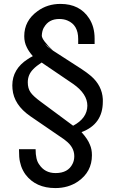

<svg xmlns="http://www.w3.org/2000/svg" viewBox="-20 -749 596 982"><path d="M463.9 -523.9H379.9V-533.2V-549.8Q379.9 -621.1 325.2 -644Q307.1 -651.9 283.2 -651.9Q229 -651.9 205.1 -608.9L204.1 -607.9Q194.8 -590.8 193.8 -566.9Q193.8 -544.9 251 -490.2L209 -524.9Q214.8 -518.1 224.1 -509.8L251 -490.2L397 -396Q425.8 -377 445.8 -359.9Q502 -311 505.9 -242.2V-229Q505.9 -113.8 397 -73.2Q429.2 -37.1 439.9 -8.8Q450.2 14.2 450.2 44.9Q450.2 129.9 378.9 179.2Q329.1 212.9 263.2 212.9Q163.1 212.9 110.8 144Q96.2 124 87.9 100.1L82 78.1Q77.1 59.1 77.1 14.2H162.1Q162.1 67.9 180.2 91.8Q209 136.2 264.2 136.2Q328.1 136.2 351.1 88.9Q359.9 71.8 359.9 49.8Q359.9 3.9 315.9 -29.8L305.2 -38.1L134.8 -154.8Q50.8 -212.9 43.9 -293.9Q43 -301.8 43 -312Q43 -396 122.1 -446.8Q132.8 -454.1 147.9 -461.9Q127 -485.8 117.2 -506.8Q104 -532.2 104 -564Q104 -643.1 171.9 -691.9Q222.2 -729 289.1 -729Q388.2 -729 436 -654.8Q463.9 -611.8 463.9 -551.8V-532.2ZM188 -229 354 -106Q425.8 -144 426.8 -208Q426.8 -269 354 -319.8L192.9 -429.2Q165 -411.1 149.9 -395Q122.1 -367.2 122.1 -328.1Q122.1 -296.9 136.2 -276.9Q148.9 -257.8 188 -229Z"/></svg>

Font: SolaimanLipi
Style: Normal
Weight: 400
Designer: Solaiman Karim
Foundry: Al Mamun Sumon
Version: Version 2.000